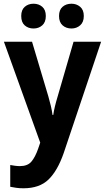

<svg xmlns="http://www.w3.org/2000/svg" viewBox="-20 -771 564 1031"><path d="M1 -547H152L240 -252Q247 -228 253 -202.5Q259 -177 262 -154H266Q269 -175 275 -200Q281 -225 289 -251L375 -547H523L322 51Q289 146 240.5 193Q192 240 106 240Q84 240 67 237.5Q50 235 35 232V115Q46 117 59.5 119Q73 121 87 121Q128 121 148.5 97Q169 73 185 27L196 -5ZM94 -685Q94 -718 113 -734.5Q132 -751 160 -751Q188 -751 207 -734.5Q226 -718 226 -685Q226 -652 207 -635Q188 -618 160 -618Q132 -618 113 -634.5Q94 -651 94 -685ZM297 -685Q297 -718 316 -734.5Q335 -751 364 -751Q391 -751 410.5 -734.5Q430 -718 430 -685Q430 -652 410.5 -635Q391 -618 364 -618Q335 -618 316 -635Q297 -652 297 -685Z"/></svg>

Font: Noto Sans Lao SemiCondensed
Style: Bold
Weight: 700
Width: 4
Designer: Monotype Design Team
Foundry: Monotype Imaging Inc.
Version: Version 2.003; ttfautohint (v1.8.4.7-5d5b)